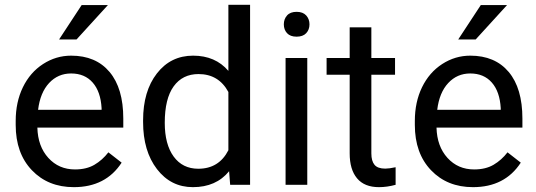

<svg xmlns="http://www.w3.org/2000/svg" viewBox="-20 -770 2233 800"><path d="M287.6 9.8Q180.2 9.8 112.8 -60.8Q45.4 -131.3 45.4 -249.5V-266.1Q45.4 -344.7 75.4 -406.5Q105.5 -468.3 159.4 -503.2Q213.4 -538.1 276.4 -538.1Q379.4 -538.1 436.5 -470.2Q493.7 -402.3 493.7 -275.9V-238.3H135.7Q137.7 -160.2 181.4 -112.1Q225.1 -64 292.5 -64Q340.3 -64 373.5 -83.5Q406.7 -103 431.6 -135.3L486.8 -92.3Q420.4 9.8 287.6 9.8ZM276.4 -463.9Q221.7 -463.9 184.6 -424.1Q147.5 -384.3 138.7 -312.5H403.3V-319.3Q399.4 -388.2 366.2 -426Q333 -463.9 276.4 -463.9ZM320.3 -749H429.7L298.8 -605.5H226.1Z M576.2 -268.6Q576.2 -390.1 633.8 -464.1Q691.4 -538.1 784.7 -538.1Q877.4 -538.1 931.6 -474.6V-750H1022V0H939L934.6 -56.6Q880.4 9.8 783.7 9.8Q691.9 9.8 634 -65.4Q576.2 -140.6 576.2 -261.7ZM666.5 -258.3Q666.5 -168.5 703.6 -117.7Q740.7 -66.9 806.2 -66.9Q892.1 -66.9 931.6 -144V-386.7Q891.1 -461.4 807.1 -461.4Q740.7 -461.4 703.6 -410.2Q666.5 -358.9 666.5 -258.3Z M1260.3 0H1169.9V-528.3H1260.3ZM1162.6 -668.5Q1162.6 -690.4 1176 -705.6Q1189.5 -720.7 1215.8 -720.7Q1242.2 -720.7 1255.9 -705.6Q1269.5 -690.4 1269.5 -668.5Q1269.5 -646.5 1255.9 -631.8Q1242.2 -617.2 1215.8 -617.2Q1189.5 -617.2 1176 -631.8Q1162.6 -646.5 1162.6 -668.5Z M1527.3 -656.2V-528.3H1626V-458.5H1527.3V-130.9Q1527.3 -99.1 1540.5 -83.3Q1553.7 -67.4 1585.4 -67.4Q1601.1 -67.4 1628.4 -73.2V0Q1592.8 9.8 1559.1 9.8Q1498.5 9.8 1467.8 -26.9Q1437 -63.5 1437 -130.9V-458.5H1340.8V-528.3H1437V-656.2Z M1950.7 9.8Q1843.3 9.8 1775.9 -60.8Q1708.5 -131.3 1708.5 -249.5V-266.1Q1708.5 -344.7 1738.5 -406.5Q1768.6 -468.3 1822.5 -503.2Q1876.5 -538.1 1939.5 -538.1Q2042.5 -538.1 2099.6 -470.2Q2156.7 -402.3 2156.7 -275.9V-238.3H1798.8Q1800.8 -160.2 1844.5 -112.1Q1888.2 -64 1955.6 -64Q2003.4 -64 2036.6 -83.5Q2069.8 -103 2094.7 -135.3L2149.9 -92.3Q2083.5 9.8 1950.7 9.8ZM1939.5 -463.9Q1884.8 -463.9 1847.7 -424.1Q1810.5 -384.3 1801.8 -312.5H2066.4V-319.3Q2062.5 -388.2 2029.3 -426Q1996.1 -463.9 1939.5 -463.9ZM1983.4 -749H2092.8L1961.9 -605.5H1889.2Z"/></svg>

Font: Noboto
Style: Regular
Weight: 400
Designer: Google
Version: Version 2.001101; 2014